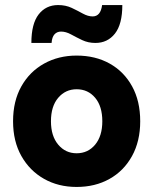

<svg xmlns="http://www.w3.org/2000/svg" viewBox="-20 -730 607 760"><path d="M283.3 10Q210.8 10 154.2 -22.1Q97.5 -54.2 64.6 -112.5Q31.7 -170.8 31.7 -250Q31.7 -330 64.6 -388.3Q97.5 -446.7 154.6 -478.3Q211.7 -510 283.3 -510Q357.5 -510 414.2 -478.3Q470.8 -446.7 502.9 -388.3Q535 -330 535 -250Q535 -170.8 502.5 -112.1Q470 -53.3 413.3 -21.7Q356.7 10 283.3 10ZM283.3 -123.3Q328.3 -123.3 356.7 -157.5Q385 -191.7 385 -250Q385 -309.2 356.7 -342.9Q328.3 -376.7 283.3 -376.7Q239.2 -376.7 210.4 -342.9Q181.7 -309.2 181.7 -250Q181.7 -191.7 210.4 -157.5Q239.2 -123.3 283.3 -123.3ZM104.2 -560Q104.2 -635.8 132.9 -672.9Q161.7 -710 210 -710Q240 -710 263.8 -698.8Q287.5 -687.5 307.9 -676.2Q328.3 -665 346.7 -665Q378.3 -665 384.2 -710H464.2Q464.2 -634.2 435 -597.1Q405.8 -560 357.5 -560Q329.2 -560 305.4 -571.2Q281.7 -582.5 261.2 -593.8Q240.8 -605 221.7 -605Q205.8 -605 195.8 -594.2Q185.8 -583.3 184.2 -560Z"/></svg>

Font: Funnel Sans Light ExtraBold
Style: Regular
Weight: 800
Version: Version 1.000